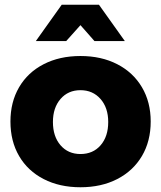

<svg xmlns="http://www.w3.org/2000/svg" viewBox="-20 -783 678 809"><path d="M615 -271Q615 -188 578 -125.5Q541 -63 474 -28.5Q407 6 319 6Q231 6 164 -28.5Q97 -63 60.5 -125.5Q24 -188 24 -271Q24 -353 60.5 -415.5Q97 -478 164 -512.5Q231 -547 319 -547Q407 -547 474 -512.5Q541 -478 578 -415.5Q615 -353 615 -271ZM203 -269Q203 -208 235 -171Q267 -134 319 -134Q372 -134 404 -171Q436 -208 436 -269Q436 -329 403.5 -366Q371 -403 319 -403Q267 -403 235 -366Q203 -329 203 -269ZM506 -610H378L319 -677L259 -610H131L240 -763H397Z"/></svg>

Font: Gontserrat
Style: Bold
Weight: 700
Designer: Julieta Ulanovsky
Foundry: Julieta Ulanovsky
Version: Version 6.001